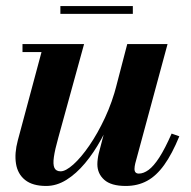

<svg xmlns="http://www.w3.org/2000/svg" viewBox="-20 -606 632 636"><path d="M133 10Q88 10 63.2 -9.8Q38.5 -29.5 33 -63.8Q27.5 -98 39 -141L117.5 -433.5H54.5V-460H258.5L173 -149.5Q162 -110.5 158.5 -86Q155 -61.5 160.2 -50Q165.5 -38.5 181 -38.5Q197.5 -38.5 223 -61.2Q248.5 -84 276 -124Q303.5 -164 327.8 -216Q352 -268 367 -327H387Q376 -282.5 357.5 -235.2Q339 -188 315 -144.2Q291 -100.5 261.8 -65.5Q232.5 -30.5 200 -10.2Q167.5 10 133 10ZM396.5 10Q348 10 325.2 -10.5Q302.5 -31 302.5 -62Q302.5 -70 303.8 -79.8Q305 -89.5 307 -97.5L401.5 -460H535L428 -64.5Q427 -60 426.2 -55.2Q425.5 -50.5 425.5 -46.5Q425.5 -31 440 -31Q455.5 -31 472.2 -43.2Q489 -55.5 507.8 -84.5Q526.5 -113.5 548.5 -163.5L574 -154.5Q550 -96 524 -59.8Q498 -23.5 467 -6.8Q436 10 396.5 10ZM180 -560V-586H420V-560Z"/></svg>

Font: Bodoni Moda 9pt
Style: Bold Italic
Weight: 700
Italic angle: -13°
Designer: Owen Earl
Foundry: indestructible type
Version: Version 2.004